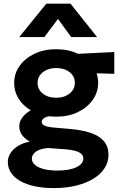

<svg xmlns="http://www.w3.org/2000/svg" viewBox="-20 -784 648 1030"><path d="M268 225Q211.5 225 166.2 215.2Q121 205.5 88.8 187.2Q56.5 169 39.2 143Q22 117 22 85Q22 60 36 37.8Q50 15.5 76.2 -0.8Q102.5 -17 140.5 -24.5Q111.5 -40.5 97.5 -60.8Q83.5 -81 83.5 -106.5Q83.5 -129 97 -149.5Q110.5 -170 134.8 -186Q159 -202 191.8 -211.8Q224.5 -221.5 263 -221.5L291 -164.5Q262 -164.5 242.8 -160.5Q223.5 -156.5 213.8 -148.5Q204 -140.5 204 -130Q204 -116.5 220 -109.5Q236 -102.5 271.5 -99.5L357.5 -92Q420.5 -86.5 466.5 -71Q512.5 -55.5 537.2 -26.8Q562 2 562 47Q562 85 541.2 117.8Q520.5 150.5 481.5 174.5Q442.5 198.5 388.5 211.8Q334.5 225 268 225ZM288 131Q352.5 131 389.8 113Q427 95 427 66.5Q427 44.5 403.8 32.8Q380.5 21 331.5 17L236.5 10Q209.5 12.5 190.2 20.2Q171 28 161 40.2Q151 52.5 151 67.5Q151 86.5 167.8 100.8Q184.5 115 215 123Q245.5 131 288 131ZM281.5 -158Q215.5 -158 164.8 -182Q114 -206 85 -247Q56 -288 56 -339.5Q56 -389.5 85.2 -430.5Q114.5 -471.5 165.5 -495.8Q216.5 -520 281.5 -520Q346 -520 397 -496Q448 -472 477.2 -431.2Q506.5 -390.5 506.5 -339.5Q506.5 -289 477.5 -248Q448.5 -207 397.8 -182.5Q347 -158 281.5 -158ZM281.5 -259.5Q310.5 -259.5 333 -269.8Q355.5 -280 368.5 -298Q381.5 -316 381.5 -339.5Q381.5 -375 353.2 -397Q325 -419 281.5 -419Q252.5 -419 230 -408.8Q207.5 -398.5 194.5 -380.8Q181.5 -363 181.5 -339.5Q181.5 -304 209.8 -281.8Q238 -259.5 281.5 -259.5ZM358.5 -394.5 303.5 -490.5 593 -505V-388ZM83 -585 228.5 -764.5H358L501 -585H362L291 -682.5L218 -585Z"/></svg>

Font: Geologica Roman SemiBold
Style: Regular
Weight: 600
Designer: Sindre Bremnes, Frode Helland
Foundry: Monokrom Skriftforlag AS
Version: Version 1.010;gftools[0.9.28]